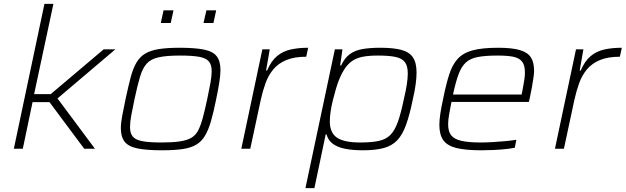

<svg xmlns="http://www.w3.org/2000/svg" viewBox="-20 -763 3210 985"><path d="M51 0 208 -743H254L155 -280H240L512 -510H572L275 -258L467 0H412L234 -239H147L97 0Z M812 8Q732 8 685.5 -1.5Q639 -11 619.5 -36Q600 -61 600 -105Q600 -132 607 -169Q614 -206 624 -254Q638 -319 650 -365Q662 -411 679.5 -441Q697 -471 724 -487.5Q751 -504 794 -511Q837 -518 901 -518Q981 -518 1027 -508.5Q1073 -499 1092 -474Q1111 -449 1111 -404Q1111 -377 1105 -339.5Q1099 -302 1089 -254Q1076 -189 1063 -143.5Q1050 -98 1032.5 -68Q1015 -38 988 -21.5Q961 -5 918.5 1.5Q876 8 812 8ZM809 -32Q865 -32 902 -37.5Q939 -43 961.5 -56Q984 -69 997 -94.5Q1010 -120 1020.5 -159Q1031 -198 1043 -254Q1053 -301 1059.5 -337Q1066 -373 1066 -398Q1066 -431 1051.5 -448Q1037 -465 1002 -471.5Q967 -478 904 -478Q834 -478 793.5 -469Q753 -460 732 -436Q711 -412 698 -368Q685 -324 670 -254Q660 -207 653.5 -171.5Q647 -136 647 -111Q647 -79 661.5 -62Q676 -45 711.5 -38.5Q747 -32 809 -32ZM1024 -645 1039 -710H1089L1075 -645ZM805 -645 819 -710H870L856 -645Z M1218 0 1326 -510H1364L1345 -401H1350Q1371 -450 1401 -475Q1431 -500 1471 -509Q1511 -518 1561 -518L1551 -472Q1490 -472 1449 -455Q1408 -438 1382.5 -407.5Q1357 -377 1342.5 -337Q1328 -297 1318 -252L1264 0Z M1547 202 1698 -510H1737L1725 -427H1730Q1748 -466 1775 -485.5Q1802 -505 1840.5 -511.5Q1879 -518 1931 -518Q1999 -518 2039.5 -507Q2080 -496 2098.5 -468.5Q2117 -441 2117 -391Q2117 -365 2112.5 -331Q2108 -297 2098 -254Q2082 -175 2063.5 -123.5Q2045 -72 2018 -43.5Q1991 -15 1948.5 -3.5Q1906 8 1842 8Q1788 8 1749 0Q1710 -8 1686.5 -26Q1663 -44 1655 -74H1651L1593 202ZM1828 -32Q1886 -32 1923 -40Q1960 -48 1982.5 -70.5Q2005 -93 2021 -137.5Q2037 -182 2052 -255Q2062 -297 2067 -329.5Q2072 -362 2072 -386Q2072 -425 2057 -444.5Q2042 -464 2008.5 -471Q1975 -478 1919 -478Q1869 -478 1837 -471Q1805 -464 1783.5 -448Q1762 -432 1745 -405Q1734 -388 1723 -362.5Q1712 -337 1703.5 -307.5Q1695 -278 1687.5 -248Q1680 -218 1676 -190Q1672 -162 1672 -141Q1672 -82 1708.5 -57Q1745 -32 1828 -32Z M2450 8Q2369 8 2322 -3.5Q2275 -15 2254.5 -43.5Q2234 -72 2234 -122Q2234 -147 2239 -180Q2244 -213 2253 -254Q2268 -329 2284 -379.5Q2300 -430 2327.5 -460.5Q2355 -491 2404 -504.5Q2453 -518 2535 -518Q2605 -518 2645.5 -506.5Q2686 -495 2703 -469.5Q2720 -444 2720 -399Q2720 -388 2717 -366Q2714 -344 2709 -316Q2704 -288 2697 -256L2693 -240H2296Q2289 -204 2284 -175.5Q2279 -147 2279 -125Q2279 -89 2294.5 -69Q2310 -49 2347 -40.5Q2384 -32 2447 -32Q2475 -32 2508 -34Q2541 -36 2573 -39Q2605 -42 2629 -46L2621 -5Q2601 -1 2572.5 2Q2544 5 2512 6.5Q2480 8 2450 8ZM2304 -278H2656L2660 -297Q2666 -329 2669.5 -351Q2673 -373 2673 -391Q2673 -429 2658 -447.5Q2643 -466 2612.5 -472Q2582 -478 2533 -478Q2470 -478 2431 -470.5Q2392 -463 2369.5 -442Q2347 -421 2332.5 -382Q2318 -343 2304 -278Z M2827 0 2935 -510H2973L2954 -401H2959Q2980 -450 3010 -475Q3040 -500 3080 -509Q3120 -518 3170 -518L3160 -472Q3099 -472 3058 -455Q3017 -438 2991.5 -407.5Q2966 -377 2951.5 -337Q2937 -297 2927 -252L2873 0Z"/></svg>

Font: Saira SemiExpanded ExtraLight
Style: Italic
Weight: 250
Width: 6
Italic angle: -12°
Designer: Hector Gatti with collaboration of the Omnibus-Type team
Foundry: Omnibus-Type
Version: Version 1.101